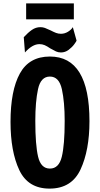

<svg xmlns="http://www.w3.org/2000/svg" viewBox="-20 -1097 589 1131"><path d="M42 -379Q42 -564 97 -664Q152 -764 274 -764Q507 -764 507 -383Q507 -212 454.5 -99Q402 14 272 14Q145 14 93.5 -95.5Q42 -205 42 -379ZM361 -384Q361 -497 344.5 -571.5Q328 -646 274 -646Q220 -646 204 -572Q188 -498 188 -385Q188 -243 204.5 -173.5Q221 -104 274 -104Q327 -104 344 -173.5Q361 -243 361 -384ZM276 -812Q257 -825 243 -831Q229 -837 212 -837Q171 -837 127 -788L120 -878Q145 -905 168 -921Q191 -937 218 -937Q232 -937 244.5 -932.5Q257 -928 278 -918Q297 -908 310.5 -903Q324 -898 339 -898Q361 -898 380.5 -910Q400 -922 409 -937L431 -858Q431 -855 418 -837Q405 -819 384.5 -803.5Q364 -788 339 -788Q323 -788 310 -794Q297 -800 276 -812ZM134 -983V-1077H415V-983Z"/></svg>

Font: Francois One
Style: Regular
Weight: 400
Designer: Vernon Adams
Foundry: Vernon Adams
Version: Version 2.000